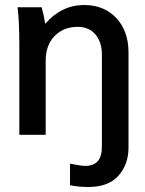

<svg xmlns="http://www.w3.org/2000/svg" viewBox="-20 -537 579 765"><path d="M146 -508Q156 -471 160 -442Q225 -517 315 -517Q395 -517 443.5 -465Q492 -413 492 -328V51Q492 118 452 163Q412 208 332 208Q291 208 259 201V115Q301 124 320 124Q386 124 386 48V-318Q386 -370 360 -400Q334 -430 290 -430Q233 -430 197.5 -393.5Q162 -357 162 -295V0H57V-360Q57 -453 50 -508Z"/></svg>

Font: LT Superior Semi-bold
Style: Regular
Weight: 600
Designer: Daniel Lyons
Foundry: LyonsType
Version: Version 1.0